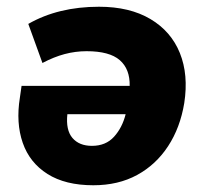

<svg xmlns="http://www.w3.org/2000/svg" viewBox="-20 -539 610 570"><path d="M257 11Q174 11 121 -22.5Q68 -56 47.5 -115Q27 -174 39 -249L44 -284H365Q366 -334 335.5 -360.5Q305 -387 237 -387Q204 -387 172 -378.5Q140 -370 106 -352L64 -468Q153 -519 274 -519Q365 -519 426.5 -482.5Q488 -446 514 -381.5Q540 -317 527 -233Q515 -160 479 -105Q443 -50 387 -19.5Q331 11 257 11ZM253 -106Q294 -106 318.5 -133Q343 -160 353 -200H180Q175 -153 195 -129.5Q215 -106 253 -106Z"/></svg>

Font: Mulish Black
Style: Italic
Weight: 900
Italic angle: -9°
Designer: Vernon Adams
Foundry: Vernon Adams
Version: Version 3.603; ttfautohint (v1.8.3)